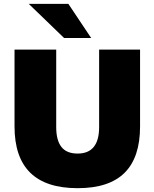

<svg xmlns="http://www.w3.org/2000/svg" viewBox="-20 -962 798 994"><path d="M312 -765.1 128.9 -941.9H334L452.1 -765.1ZM381.8 12.2Q55.2 12.2 55.2 -307.1V-705.1H271V-304.2Q271 -235.8 297.9 -201.4Q324.7 -167 381.8 -167Q493.2 -167 493.2 -304.2V-705.1H705.1V-307.1Q705.1 -147 625 -67.4Q544.9 12.2 381.8 12.2Z"/></svg>

Font: Mulish ExtraBlack
Style: Regular
Weight: 1000
Designer: Vernon Adams
Foundry: Vernon Adams
Version: Version 3.603; ttfautohint (v1.8.3)